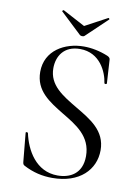

<svg xmlns="http://www.w3.org/2000/svg" viewBox="-89 -851 669 922"><g transform="rotate(10 245.5 -389.5)"><path d="M145 -508C145 -566 177 -621 256 -621C354 -621 392 -532 399 -480C400 -475 411 -475 411 -481L404 -595C404 -602 399 -608 389 -612C350 -628 309 -636 272 -636C180 -636 86 -585 86 -480C86 -387 157 -345 227 -302C299 -259 373 -216 373 -119C373 -32 313 -4 254 -4C148 -4 96 -100 79 -180C78 -184 66 -185 68 -178L81 -42C82 -32 83 -27 90 -23C137 2 183 12 231 12C364 12 437 -64 437 -159C437 -255 360 -298 286 -342C214 -385 145 -425 145 -508ZM140 -784 243 -687C247 -683 260 -681 266 -687L368 -784C372 -786 366 -793 363 -791L255 -733L146 -791C145 -792 137 -786 140 -784Z"/></g></svg>

Font: Cormorant Garamond
Style: Regular
Weight: 400
Designer: Christian Thalmann (Catharsis Fonts)
Foundry: Catharsis Fonts
Version: Version 4.002;Glyphs 3.4 (3410)